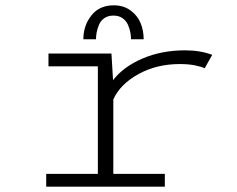

<svg xmlns="http://www.w3.org/2000/svg" viewBox="-20 -701 890 721"><path d="M293 -553.5Q293 -604.5 323 -642.8Q353 -681 407 -681Q444 -681 470.2 -661.8Q496.5 -642.5 508 -614.2Q519.5 -586 519.5 -553.5H472Q472 -566 469.5 -579.2Q467 -592.5 460.5 -607.8Q454 -623 440 -632.8Q426 -642.5 406 -642.5Q386 -642.5 372 -633Q358 -623.5 351.8 -608Q345.5 -592.5 343 -579.5Q340.5 -566.5 340.5 -553.5ZM405.5 -48H599V0H153.5V-48H347.5V-452H162V-500H398.5L404.5 -400Q443.5 -450.5 515.2 -481.2Q587 -512 675 -512Q732 -512 777 -495L748.5 -444.5Q739 -450 713.8 -455.2Q688.5 -460.5 655.5 -460.5Q568 -460.5 499.5 -422.5Q431 -384.5 405.5 -327.5Z"/></svg>

Font: League Mono Wide UltraLight
Style: Regular
Weight: 200
Width: 8
Designer: Tyler Finck
Foundry: The League of Moveable Type / Tyler Finck
Version: Version 2.210